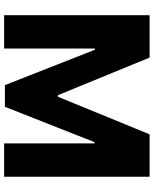

<svg xmlns="http://www.w3.org/2000/svg" viewBox="73 -820 747 933"><g transform="rotate(90 446.5 -353.5)"><path d="M259.8 -707 442.4 -261.7H450.2L632.8 -707H838.9V0H676.8V-439.5H670.9L499 -3.9H393.6L221.7 -441.4H215.8V0H53.7V-707Z"/></g></svg>

Font: Pretendard JP ExtraBold
Style: Regular
Weight: 800
Designer: Base glyphs from Inter by Rasmus Andersson; Hangeul glyphs from Noto Sans CJK(Source Han Sans) by Jang Soo-young and Kan
Foundry: Kil Hyung-jin
Version: Version 1.309